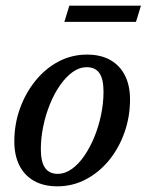

<svg xmlns="http://www.w3.org/2000/svg" viewBox="-20 -646 517 677"><path d="M287 -453.5Q335.5 -453.5 369.2 -434.2Q403 -415 420.8 -379.5Q438.5 -344 438.5 -295.5Q438.5 -234.5 419 -179.2Q399.5 -124 364.8 -81.2Q330 -38.5 283.2 -13.8Q236.5 11 182 11Q134 11 100 -8.2Q66 -27.5 48.2 -63Q30.5 -98.5 30.5 -147Q30.5 -208 50.2 -263Q70 -318 104.8 -361Q139.5 -404 186 -428.8Q232.5 -453.5 287 -453.5ZM183.5 -33Q209 -33 233 -50Q257 -67 277.2 -96.5Q297.5 -126 312.8 -163.2Q328 -200.5 336.5 -241.5Q345 -282.5 345 -322.5Q345 -367.5 330.5 -388.2Q316 -409 286 -409Q260 -409 236.2 -392Q212.5 -375 192 -345.8Q171.5 -316.5 156.2 -279Q141 -241.5 132.5 -200.5Q124 -159.5 124 -120Q124 -75.5 138.8 -54.2Q153.5 -33 183.5 -33ZM207 -569 224.5 -626H477L459.5 -569Z"/></svg>

Font: Newsreader 16pt 16pt Medium
Style: Italic
Weight: 500
Italic angle: -17°
Version: Version 1.003